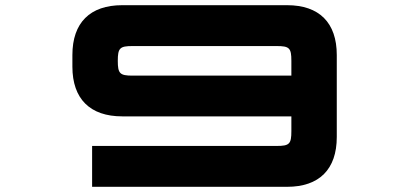

<svg xmlns="http://www.w3.org/2000/svg" viewBox="-20 -720 1589 740"><path d="M335 0H1086.5C1210.5 0 1278 -67.5 1278 -192V-508C1278 -632.5 1210.5 -700 1086.5 -700H451C327 -700 259 -632.5 259 -508V-463C259 -339 327 -271.5 451 -271.5H1103V-214.5C1103 -165 1095.5 -157.5 1046 -157.5H335ZM434 -485.5C434 -535 442 -542.5 491 -542.5H1046C1095.5 -542.5 1103 -535 1103 -485.5V-428.5H491C442 -428.5 434 -436.5 434 -485.5Z"/></svg>

Font: Melete Bold
Style: Regular
Weight: 700
Width: 6
Designer: Sora Sagano
Foundry: DOT COLON
Version: Version 0.200;FEAKit 1.0